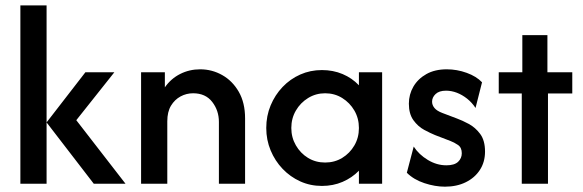

<svg xmlns="http://www.w3.org/2000/svg" viewBox="-20 -687 2179 718"><path d="M330.6 0 154.2 -229.2 299.3 -416.7H407.6L265.3 -237.5L449.3 0ZM56.2 0V-666.7H154.2V0Z M507.6 0V-416.7H596.5V-360.4Q619.4 -393.1 653.8 -410.4Q688.2 -427.8 728.5 -427.8Q772.9 -427.8 811.1 -406.2Q849.3 -384.7 872.9 -343.8Q896.5 -302.8 896.5 -244.4V0H798.6V-231.2Q798.6 -273.6 773.6 -305.9Q748.6 -338.2 702.1 -338.2Q677.1 -338.2 655.2 -326.4Q633.3 -314.6 619.4 -291.7Q605.6 -268.8 605.6 -233.3V0Z M1184 8.3Q1140.3 8.3 1102.8 -8.7Q1065.3 -25.7 1036.8 -55.6Q1008.3 -85.4 992 -124.7Q975.7 -163.9 975.7 -208.3Q975.7 -253.5 992 -292.7Q1008.3 -331.9 1036.8 -361.8Q1065.3 -391.7 1102.8 -408.3Q1140.3 -425 1184 -425Q1225.7 -425 1261.1 -410.1Q1296.5 -395.1 1322.2 -368.1V-416.7H1409V0H1322.2V-48.6Q1296.5 -22.2 1261.1 -6.9Q1225.7 8.3 1184 8.3ZM1195.8 -79.2Q1231.2 -79.2 1259.7 -96.5Q1288.2 -113.9 1305.2 -143.1Q1322.2 -172.2 1322.2 -208.3Q1322.2 -244.4 1305.2 -273.6Q1288.2 -302.8 1259.7 -320.5Q1231.2 -338.2 1195.8 -338.2Q1161.1 -338.2 1132.3 -320.5Q1103.5 -302.8 1086.5 -273.6Q1069.4 -244.4 1069.4 -208.3Q1069.4 -172.9 1086.5 -143.4Q1103.5 -113.9 1131.9 -96.5Q1160.4 -79.2 1195.8 -79.2Z M1643.8 11.1Q1606.9 11.1 1567 -2.1Q1527.1 -15.3 1501.4 -41L1527.1 -138.9Q1546.5 -109 1579.9 -88.9Q1613.2 -68.8 1649.3 -68.8Q1679.2 -68.8 1693.1 -81.9Q1706.9 -95.1 1706.9 -113.9Q1706.9 -135.4 1692.4 -145.1Q1677.8 -154.9 1664.6 -159.7L1606.9 -181.9Q1589.6 -188.9 1566.3 -201.4Q1543.1 -213.9 1526 -237.5Q1509 -261.1 1509 -299.3Q1509 -334 1526 -363.2Q1543.1 -392.4 1574.7 -410.1Q1606.2 -427.8 1650.7 -427.8Q1688.9 -427.8 1725.3 -414.6Q1761.8 -401.4 1782.6 -379.2L1758.3 -283.3Q1745.1 -303.5 1726.7 -318.1Q1708.3 -332.6 1688.2 -340.3Q1668.1 -347.9 1647.9 -347.9Q1622.2 -347.9 1609 -335.4Q1595.8 -322.9 1595.8 -306.9Q1595.8 -293.8 1604.9 -283Q1613.9 -272.2 1634 -264.6L1688.9 -243.8Q1708.3 -236.8 1733 -223.6Q1757.6 -210.4 1775.7 -186.1Q1793.8 -161.8 1793.8 -120.1Q1793.8 -81.2 1774.7 -51.7Q1755.6 -22.2 1721.9 -5.6Q1688.2 11.1 1643.8 11.1Z M1931.2 0V-337.5H1845.1V-416.7H1933.3V-555.6H2027.1V-416.7H2120.1V-337.5H2029.2V0Z"/></svg>

Font: Afacad Flux Medium
Style: Regular
Weight: 500
Designer: Kristian Moeller
Foundry: Dicotype
Version: Version 1.100